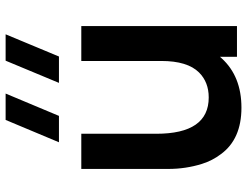

<svg xmlns="http://www.w3.org/2000/svg" viewBox="-116 -726 858 666"><g transform="rotate(-90 313.0 -393.0)"><path d="M527 -802.5 450 -617.5H358.5L435.5 -802.5ZM321.5 -802.5 244 -617.5H152.5L230 -802.5ZM272.5 15.5Q163.5 15.5 111.5 -55.5Q89 -85 77.5 -121.5Q60 -177.5 60 -238.5V-540H182V-280Q182 -98 308 -98Q361 -98 394.5 -131.5Q434.5 -171.5 434.5 -262.5L506 -232Q506 -121 443.5 -52.8Q381 15.5 272.5 15.5ZM555.5 0H449V-167.5H434.5V-540H555.5Z"/></g></svg>

Font: Vortex Mix
Style: Bold
Weight: 700
Designer: Mikhail Sharanda
Foundry: Mikhail Sharanda
Version: Version 4.504;Glyphs 3.1.2 (3151)